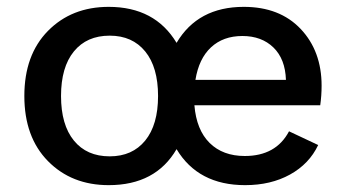

<svg xmlns="http://www.w3.org/2000/svg" viewBox="-20 -530 1010 560"><path d="M918 -280Q918 -251 914 -223H547Q553 -151 591.5 -113Q630 -75 694 -75Q785 -75 823 -147L908 -107Q882 -52 826 -21Q770 10 695 10Q558 10 495 -95Q434 10 297 10Q189 10 120 -60Q51 -130 51 -250Q51 -370 120 -440Q189 -510 297 -510Q432 -510 495 -405Q557 -510 691 -510Q796 -510 857 -445.5Q918 -381 918 -280ZM300 -74Q366 -74 403.5 -120Q441 -166 441 -250Q441 -334 403.5 -380Q366 -426 300 -426Q233 -426 195.5 -380Q158 -334 158 -250Q158 -166 195.5 -120Q233 -74 300 -74ZM550 -297H814Q812 -358 777.5 -391.5Q743 -425 687 -425Q631 -425 595.5 -392Q560 -359 550 -297Z"/></svg>

Font: Elaine Sans Medium
Style: Regular
Weight: 500
Designer: Wei Huang
Foundry: Wei Huang
Version: Version 2.001;PS 002.001;hotconv 1.0.88;makeotf.lib2.5.64775